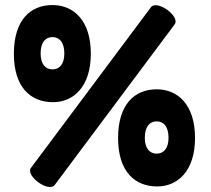

<svg xmlns="http://www.w3.org/2000/svg" viewBox="-20 -731 838 761"><path d="M340 -518C340 -651 271 -711 188 -711C100 -711 35 -651 35 -518C35 -382 104 -326 190 -326C271 -326 340 -387 340 -518ZM235 -519C235 -476 215 -456 188 -456C161 -456 141 -476 141 -519C141 -564 161 -584 188 -584C215 -584 235 -564 235 -519ZM753 -184C753 -317 684 -377 601 -377C513 -377 448 -317 448 -184C448 -48 517 8 603 8C684 8 753 -53 753 -184ZM648 -185C648 -142 628 -122 601 -122C574 -122 554 -142 554 -185C554 -230 574 -250 601 -250C628 -250 648 -230 648 -185ZM103 -66C79 -35 173 34 197 2L672 -634C696 -666 602 -734 578 -702Z"/></svg>

Font: Lilita 2
Style: Regular
Weight: 400
Designer: Juan Montoreano
Foundry: Juan Montoreano
Version: Version 2.001